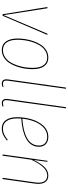

<svg xmlns="http://www.w3.org/2000/svg" viewBox="698 -1471 783 2219"><g transform="rotate(90 1089.5 -361.5)"><path d="M383.8 -518.1 162.1 0H144.5L61 -518.1H75.2L154.8 -12.2L369.6 -518.1Z M558.1 9.3Q494.1 9.3 459.7 -38.6Q425.3 -86.4 425.3 -172.4Q425.3 -217.8 432.6 -264.9Q439.9 -312 457 -359.9Q474.1 -407.7 499 -444.8Q523.9 -481.9 562 -505.1Q600.1 -528.3 646.5 -528.3Q710.4 -528.3 744.9 -480.7Q779.3 -433.1 779.3 -347.7Q779.3 -302.7 772 -255.6Q764.6 -208.5 747.6 -160.4Q730.5 -112.3 705.8 -75.2Q681.2 -38.1 642.8 -14.4Q604.5 9.3 558.1 9.3ZM558.1 -3.9Q602.1 -3.9 638.2 -27.1Q674.3 -50.3 697.3 -86.4Q720.2 -122.6 735.8 -169.2Q751.5 -215.8 758.1 -260.5Q764.6 -305.2 764.6 -347.7Q764.6 -428.7 734.1 -472.2Q703.6 -515.6 646.5 -515.6Q602.5 -515.6 566.7 -492.9Q530.8 -470.2 507.6 -434.1Q484.4 -397.9 468.5 -351.6Q452.6 -305.2 446 -260.3Q439.5 -215.3 439.5 -172.4Q439.5 -91.3 470 -47.6Q500.5 -3.9 558.1 -3.9Z M1005.9 -733.4 912.1 -60.1Q903.8 -3.9 947.3 -3.9Q964.4 -3.9 981.4 -11.2L985.4 0Q965.3 9.3 945.3 9.3Q918.5 9.3 905.8 -8.8Q893.1 -26.9 897.9 -60.5L992.2 -731.9Z M1232.4 -733.4 1138.7 -60.1Q1130.4 -3.9 1173.8 -3.9Q1190.9 -3.9 1208 -11.2L1211.9 0Q1191.9 9.3 1171.9 9.3Q1145 9.3 1132.3 -8.8Q1119.6 -26.9 1124.5 -60.5L1218.8 -731.9Z M1676.3 -419.9Q1676.3 -371.6 1651.9 -334Q1627.4 -296.4 1582.8 -272.2Q1538.1 -248 1480.2 -234.1Q1422.4 -220.2 1350.6 -215.8Q1348.6 -194.8 1348.6 -169.9Q1348.6 -88.4 1379.4 -46.1Q1410.2 -3.9 1464.8 -3.9Q1502 -3.9 1532.2 -17.6Q1562.5 -31.2 1596.7 -60.1L1604 -50.3Q1567.9 -19.5 1535.6 -5.1Q1503.4 9.3 1464.8 9.3Q1402.8 9.3 1368.7 -36.9Q1334.5 -83 1334.5 -169.4Q1334.5 -209 1340.3 -249.8Q1346.2 -290.5 1357.7 -331.1Q1369.1 -371.6 1388.2 -407Q1407.2 -442.4 1431.6 -469.7Q1456.1 -497.1 1489.7 -512.7Q1523.4 -528.3 1562.5 -528.3Q1614.7 -528.3 1645.5 -499.3Q1676.3 -470.2 1676.3 -419.9ZM1561.5 -515.6Q1529.3 -515.6 1501 -503.9Q1472.7 -492.2 1451.2 -471.2Q1429.7 -450.2 1412.1 -422.9Q1394.5 -395.5 1382.6 -363Q1370.6 -330.6 1362.8 -296.9Q1355 -263.2 1351.6 -228Q1421.9 -232.9 1477.8 -246.1Q1533.7 -259.3 1575.4 -282.2Q1617.2 -305.2 1639.6 -340.1Q1662.1 -375 1662.1 -419.9Q1662.1 -464.8 1635.5 -490.2Q1608.9 -515.6 1561.5 -515.6Z M2009.3 -528.3Q2064 -528.3 2087.9 -487.8Q2111.8 -447.3 2102.5 -377L2049.3 0H2035.2L2088.4 -376Q2097.7 -442.9 2077.1 -479.5Q2056.6 -516.1 2008.8 -516.1Q1957.5 -516.1 1913.6 -470.2Q1869.6 -424.3 1825.7 -331.1L1779.3 0H1765.1L1838.4 -518.1H1850.1L1829.1 -359.4Q1871.1 -445.8 1913.6 -487.1Q1956.1 -528.3 2009.3 -528.3Z"/></g></svg>

Font: Fira Sans Compressed Hair
Style: Italic
Weight: 100
Width: 3
Italic angle: -8°
Designer: Carrois Corporate & Edenspiekermann AG
Foundry: Carrois Corporate GbR & Edenspiekermann AG
Version: Version 4.203;PS 004.203;hotconv 1.0.88;makeotf.lib2.5.64775